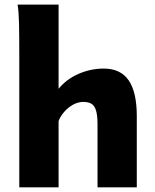

<svg xmlns="http://www.w3.org/2000/svg" viewBox="-20 -801 663 821"><path d="M230.5 0H62.5V-551.8Q62.5 -651.4 61.3 -702.1Q60.1 -752.9 55.2 -781.2H230.5V-421.4Q265.1 -463.4 316.9 -485.6Q368.7 -507.8 423.8 -507.8Q495.6 -507.8 530.3 -457.3Q564.9 -406.7 564.9 -305.2V0H397V-268.6Q397 -306.6 390.9 -327.6Q384.8 -348.6 371.6 -356.9Q358.4 -365.2 335.9 -365.2Q314 -365.2 292.2 -353.3Q270.5 -341.3 254.2 -322.3Q237.8 -303.2 230.5 -283.2Z"/></svg>

Font: Lesson One Extra
Style: Regular
Weight: 800
Designer: But Ko, Victor Gaultney, Annie Olsen, Julie Remington, Don Collingsworth, Eric Hays, Becca Hirsbrunner
Version: Version 1.100